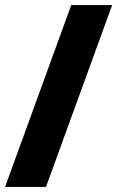

<svg xmlns="http://www.w3.org/2000/svg" viewBox="-20 -740 464 760"><path d="M0 0H162L424 -720H262Z"/></svg>

Font: Aspekta 800
Style: Regular
Weight: 800
Designer: Ivo Dolenc
Version: Version 2.000